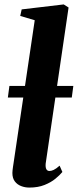

<svg xmlns="http://www.w3.org/2000/svg" viewBox="-20 -837 352 868"><path d="M186.5 -97.5Q185 -80.5 189.5 -72.2Q194 -64 203.5 -64Q212 -64 222.5 -68.8Q233 -73.5 249.5 -88L262 -59.5Q250.5 -45.5 230.5 -29Q210.5 -12.5 181.2 -0.8Q152 11 112.5 11Q93 11 75.5 4.2Q58 -2.5 47 -17Q36 -31.5 36 -55Q36 -60 36.8 -67.5Q37.5 -75 38.8 -83.2Q40 -91.5 41 -97.5L137 -745.5L71.5 -765L78 -794.5L268 -817L290 -803ZM311.5 -448.5 304.5 -396H15.5L22.5 -448.5Z"/></svg>

Font: Merriweather 72pt ExtraBold
Style: Italic
Weight: 800
Italic angle: -7.8°
Version: Version 2.101